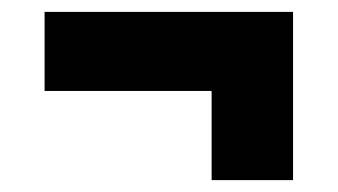

<svg xmlns="http://www.w3.org/2000/svg" viewBox="-20 -412 568 323"><path d="M55 -259V-392H473V-259ZM336 -109V-348H473V-109Z"/></svg>

Font: Bricolage Grotesque 24pt ExtraBold
Style: Regular
Weight: 800
Designer: Mathieu Triay
Foundry: Atelier Triay
Version: Version 1.001;gftools[0.9.33.dev8+g029e19f]